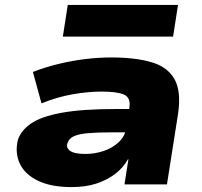

<svg xmlns="http://www.w3.org/2000/svg" viewBox="-20 -751 824 782"><path d="M271 11Q189 11 135.5 -14.5Q82 -40 61 -84Q40 -128 53 -182Q66 -220 106.5 -248Q147 -276 230 -291.5Q313 -307 452 -307H537L523 -212H438Q376 -212 337.5 -208.5Q299 -205 279.5 -195.5Q260 -186 255 -168Q248 -150 265 -137Q282 -124 328 -124Q366 -124 402 -136Q438 -148 463.5 -172Q489 -196 494 -229L507 -313Q513 -353 485.5 -365.5Q458 -378 393 -378Q339 -378 276 -367Q213 -356 149 -330L114 -458Q166 -478 220 -491Q274 -504 328 -510.5Q382 -517 433 -517Q530 -517 596 -498Q662 -479 690.5 -429Q719 -379 705 -286L660 0H487L503 -102H501Q482 -68 449.5 -43Q417 -18 373 -3.5Q329 11 271 11ZM236 -602 256 -731H705L685 -602Z"/></svg>

Font: Nunito Sans 7pt Expanded Black
Style: Italic
Weight: 900
Width: 7
Italic angle: -9°
Designer: Vernon Adams
Foundry: Vernon Adams
Version: Version 3.101;gftools[0.9.27]